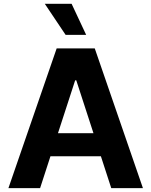

<svg xmlns="http://www.w3.org/2000/svg" viewBox="-20 -979 788 999"><path d="M188.6 0H23.8L274.9 -727.3H473L723.7 0H558.9L505 -165.8H242.5ZM281.6 -285.9H466.3L376.8 -561.1H371.1ZM321.4 -797.6 213.1 -959.2H352.6L428.3 -797.6Z"/></svg>

Font: Inter Zeller
Style: Bold
Weight: 700
Designer: Rasmus Andersson; Joe Bland
Foundry: zeller
Version: Version 3.015;git-dec3a8cb1